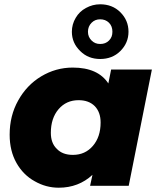

<svg xmlns="http://www.w3.org/2000/svg" viewBox="-20 -866 735 895"><path d="M498 -542H688L580 0H400L411 -51C368 -11 315 9 254 9C214 9 177 -1 142 -21C107 -40 78 -69 57 -106C36 -143 25 -187 25 -238C25 -297 38 -350 65 -398C91 -445 127 -483 172 -510C217 -537 266 -551 319 -551C398 -551 453 -526 485 -477ZM320 -144C358 -144 389 -158 413 -186C437 -214 449 -250 449 -295C449 -327 440 -352 422 -371C403 -390 378 -399 346 -399C308 -399 277 -385 253 -357C229 -329 217 -292 217 -247C217 -215 226 -190 245 -172C263 -153 288 -144 320 -144ZM447 -591C410 -591 379 -603 354 -628C328 -653 315 -683 315 -718C315 -741 321 -763 333 -783C344 -802 360 -818 381 -829C401 -840 423 -846 447 -846C484 -846 516 -834 541 -809C566 -784 579 -754 579 -718C579 -683 566 -653 541 -628C516 -603 484 -591 447 -591ZM447 -661C464 -661 477 -666 488 -677C499 -688 504 -701 504 -718C504 -735 499 -749 488 -760C477 -771 463 -776 447 -776C431 -776 418 -771 407 -760C396 -749 390 -735 390 -718C390 -701 396 -688 407 -677C418 -666 431 -661 447 -661Z"/></svg>

Font: My Font
Style: Italic
Weight: 500
Designer: Julieta Ulanovsky
Foundry: Julieta Ulanovsky
Version: ""